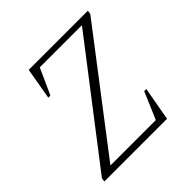

<svg xmlns="http://www.w3.org/2000/svg" viewBox="-172 -809 957 957"><g transform="rotate(-45 307.0 -330.0)"><path d="M35 0 38 -20 507 -630H210L148 -493H133L162 -660H579L576 -640L113 -35H433L494 -178H509L477 0Z"/></g></svg>

Font: Spectral ExtraLight
Style: Italic
Weight: 275
Italic angle: -10°
Designer: Jean-Baptiste Levee
Foundry: Production Type
Version: Version 2.001